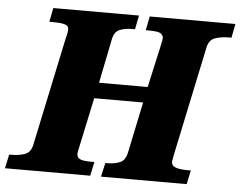

<svg xmlns="http://www.w3.org/2000/svg" viewBox="-76 -776 1048 837"><g transform="rotate(5 448.0 -357.0)"><path d="M-25 0 -12 -61H1Q31 -61 56.5 -70Q82 -79 89 -112L189 -585Q194 -604 195.5 -613.5Q197 -623 197 -625Q197 -633 193.5 -639Q190 -645 175 -649Q160 -653 125 -653H112L124 -714H499L487 -653H474Q445 -653 421 -644Q397 -635 390 -600L351 -407H564L605 -592Q611 -619 611 -625Q611 -635 601 -644Q591 -653 547 -653H534L546 -714H921L909 -653H896Q865 -653 838 -644Q811 -635 804 -600L703 -121Q701 -108 699.5 -101Q698 -94 698 -91Q698 -85 702 -78Q706 -71 721.5 -66Q737 -61 770 -61H783L770 0H395L409 -61H422Q449 -61 472.5 -70.5Q496 -80 503 -114L550 -338H336L289 -118Q287 -108 285.5 -101Q284 -94 284 -91Q284 -76 296 -68.5Q308 -61 348 -61H361L348 0Z"/></g></svg>

Font: Noto Serif Black
Style: Italic
Weight: 900
Italic angle: -12°
Designer: Monotype Design Team
Foundry: Monotype Imaging Inc.
Version: Version 2.013